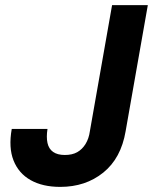

<svg xmlns="http://www.w3.org/2000/svg" viewBox="-20 -720 599 752"><path d="M216 12Q147 12 100 -14.5Q53 -41 33 -91.5Q13 -142 26 -215H166Q161 -183 166 -160Q171 -137 188 -125Q205 -113 234 -113Q263 -113 282.5 -124Q302 -135 315 -156Q328 -177 332 -206L419 -700H559L472 -206Q454 -100 384.5 -44Q315 12 216 12Z"/></svg>

Font: DM Sans 10pt ExtraBold
Style: Italic
Weight: 800
Italic angle: -10°
Version: Version 4.004;gftools[0.9.30]